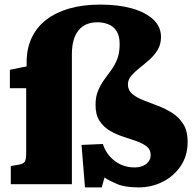

<svg xmlns="http://www.w3.org/2000/svg" viewBox="-20 -802 854 836"><path d="M350 14 335 -171 428 -175Q434 -155 446 -137Q458 -119 475.5 -104.5Q493 -90 516 -81.5Q539 -73 566 -73Q586 -73 601.5 -79.5Q617 -86 626.5 -98Q636 -110 636 -127Q636 -151 618.5 -164.5Q601 -178 574 -187.5Q547 -197 516 -207Q485 -217 458 -233Q431 -249 413.5 -275.5Q396 -302 396 -345Q396 -381 407 -407Q418 -433 433 -454Q448 -475 464 -496.5Q480 -518 490.5 -545Q501 -572 501 -610Q501 -647 487 -667.5Q473 -688 451 -696.5Q429 -705 405 -705Q378 -705 357.5 -696.5Q337 -688 322.5 -670.5Q308 -653 300.5 -627Q293 -601 293 -566V0H27V-79L62 -85Q83 -89 88.5 -99Q94 -109 94 -136V-418H23V-498L96 -513V-531Q96 -591 118 -637.5Q140 -684 181.5 -716Q223 -748 282 -765Q341 -782 417 -782Q495 -782 554 -765.5Q613 -749 647 -717.5Q681 -686 681 -641Q681 -609 666.5 -585Q652 -561 630.5 -542Q609 -523 587.5 -506Q566 -489 551.5 -472Q537 -455 537 -434Q537 -409 556 -393Q575 -377 604.5 -365.5Q634 -354 667 -341.5Q700 -329 729.5 -310.5Q759 -292 778 -262Q797 -232 797 -184Q797 -124 767 -79.5Q737 -35 688.5 -10.5Q640 14 583 14Q524 14 489 -1Q454 -16 435 -29L423 14Z"/></svg>

Font: Literata 18pt ExtraBold
Style: Regular
Weight: 800
Designer: Latin by Veronika Burian and Jose Scaglione. Greek by Irene Vlachou. Cyrillic by Vera Evstafieva.
Foundry: TypeTogether
Version: Version 3.103;gftools[0.9.29]